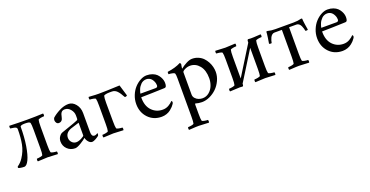

<svg xmlns="http://www.w3.org/2000/svg" viewBox="-29 -1077 3737 1937"><g transform="rotate(-20 1839.5 -108.0)"><path d="M8.8 -2Q3.9 -9.8 8.8 -18.1Q45.9 -43 70.8 -82Q111.3 -143.6 124.8 -212.4Q138.2 -281.2 138.2 -372.1Q138.2 -384.8 129.9 -390.1Q115.7 -399.4 75.7 -403.3Q74.7 -403.3 74 -403.3Q73.2 -403.3 72 -403.6Q70.8 -403.8 69.8 -403.8Q67.4 -406.2 66.7 -417Q65.9 -427.7 69.8 -433.1Q169.9 -429.2 255.9 -429.2Q349.1 -429.2 431.2 -433.1Q434.6 -429.2 434.3 -418.5Q434.1 -407.7 431.2 -403.8Q416 -403.8 393.1 -399.7Q370.1 -395.5 368.2 -388.2Q362.8 -370.6 362.8 -314V-116.2Q362.8 -59.6 368.2 -42Q370.1 -34.7 393.3 -30.3Q416.5 -25.9 431.2 -25.9Q434.1 -22 434.3 -11.5Q434.6 -1 431.2 2.9Q328.6 -2 324.2 -2Q320.3 -2 217.8 2.9Q214.4 -1 214.6 -11.5Q214.8 -22 217.8 -25.9Q232.4 -25.9 255.6 -30.3Q278.8 -34.7 280.8 -42Q286.1 -59.6 286.1 -116.2V-311Q286.1 -368.7 280.8 -386.2Q276.9 -400.9 225.1 -400.9Q173.8 -400.9 173.8 -382.8Q173.8 -272.5 159.2 -181.9Q144.5 -91.3 120.6 -41.7Q96.7 7.8 69.8 7.8Q51.8 7.8 33.2 4.6Q14.6 1.5 8.8 -2Z M500 -106.9Q500 -135.7 515.6 -158.2Q531.2 -180.7 549.8 -187Q566.4 -192.9 610.1 -208Q653.8 -223.1 683.1 -233.6Q712.4 -244.1 725.1 -250Q732.4 -252.9 734.6 -257.3Q736.8 -261.7 736.8 -274.9V-301.8Q736.8 -336.9 711.4 -367.4Q686 -397.9 650.9 -397.9Q626 -397.9 613.8 -382.8Q601.6 -367.7 596.2 -335.9Q587.9 -288.1 548.8 -288.1Q533.7 -288.1 524.4 -301Q515.1 -314 515.1 -330.1Q515.1 -334 517.3 -342.3Q519.5 -350.6 522 -354Q552.7 -382.8 604 -409.4Q655.3 -436 704.1 -436Q747.6 -436 780.3 -396Q813 -356 813 -298.8V-92.8Q813 -45.9 843.8 -45.9Q848.1 -45.9 852.3 -46.9Q856.4 -47.9 859.6 -49.1Q862.8 -50.3 866 -52Q869.1 -53.7 871.1 -54.9Q873 -56.2 874.8 -57.6Q876.5 -59.1 877 -59.1Q880.9 -59.1 880.9 -50.8Q880.9 -40.5 876 -32.2Q864.3 -21.5 839.6 -7.8Q814.9 5.9 800.8 5.9Q780.3 5.9 762.5 -14.4Q744.6 -34.7 739.7 -59.1Q725.1 -44.4 682.6 -18.3Q640.1 7.8 617.2 7.8Q567.9 7.8 533.9 -25.1Q500 -58.1 500 -106.9ZM583 -116.2Q583 -87.9 602.3 -66.9Q621.6 -45.9 649.9 -45.9Q674.3 -45.9 705.6 -62.3Q736.8 -78.6 736.8 -86.9V-223.1Q670.4 -203.6 644 -193.8Q583 -169.9 583 -116.2Z M921.4 -25.9Q936 -25.9 959.2 -30.3Q982.4 -34.7 984.4 -42Q989.7 -59.6 989.7 -116.2V-314Q989.7 -370.6 984.4 -388.2Q982.4 -395.5 959.5 -399.7Q936.5 -403.8 921.4 -403.8Q918.5 -407.7 918.2 -418.5Q918 -429.2 921.4 -433.1Q935.5 -432.6 956.5 -431.2Q977.5 -429.7 993.7 -429Q1009.8 -428.2 1027.3 -428.2Q1095.2 -428.2 1253.4 -435.1Q1278.3 -347.7 1289.6 -314.9Q1287.1 -312 1281 -309.1Q1274.9 -306.2 1270.5 -306.2Q1264.2 -306.2 1261.7 -310.1Q1237.8 -356 1214.6 -379.9Q1191.4 -403.8 1159.7 -403.8H1134.8Q1112.8 -403.8 1093.3 -399.9Q1073.7 -396 1071.8 -388.2Q1066.4 -370.6 1066.4 -314L1067.4 -116.2Q1067.4 -59.6 1072.8 -42Q1074.7 -34.7 1097.9 -30.3Q1121.1 -25.9 1135.7 -25.9Q1138.7 -22 1138.9 -11.5Q1139.2 -1 1135.7 2.9Q1033.2 -2 1028.8 -2Q1024.9 -2 922.4 2.9Q918.9 -0.5 918.7 -11.5Q918.5 -22.5 921.4 -25.9Z M1347.2 -200.2Q1347.2 -248.5 1365.5 -293.5Q1383.8 -338.4 1412.6 -369.6Q1441.4 -400.9 1476.3 -419.4Q1511.2 -438 1543.9 -438Q1578.1 -438 1605.5 -427.5Q1632.8 -417 1648.9 -401.6Q1665 -386.2 1675.8 -366.9Q1686.5 -347.7 1690.4 -331.5Q1694.3 -315.4 1694.3 -301.8Q1694.3 -278.8 1689 -267.1Q1683.6 -255.4 1669.9 -254.9Q1649.9 -253.4 1540.5 -250.7Q1431.2 -248 1418 -248V-241.2Q1418 -153.3 1465.1 -104.7Q1512.2 -56.2 1581.1 -56.2Q1617.2 -56.2 1646.2 -73.5Q1675.3 -90.8 1690.9 -108.9Q1691.4 -108.9 1693.4 -107.2Q1695.3 -105.5 1697.3 -102.1Q1699.2 -98.6 1699.2 -95.2Q1699.2 -86.9 1693.4 -77.1Q1685.5 -64.5 1673.6 -51.5Q1661.6 -38.6 1643.6 -24.2Q1625.5 -9.8 1600.1 -1Q1574.7 7.8 1547.4 7.8Q1459.5 7.8 1403.3 -51.5Q1347.2 -110.8 1347.2 -200.2ZM1423.3 -285.2H1585.9Q1608.9 -285.2 1608.9 -308.1Q1608.9 -317.4 1606.4 -328.9Q1604 -340.3 1597.7 -353.5Q1591.3 -366.7 1582.5 -377.2Q1573.7 -387.7 1559.3 -394.8Q1544.9 -401.9 1527.3 -401.9Q1510.3 -401.9 1495.1 -395.5Q1480 -389.2 1469.5 -378.7Q1459 -368.2 1450.4 -356Q1441.9 -343.8 1436.8 -331.3Q1431.6 -318.8 1428.5 -308.3Q1425.3 -297.9 1424.1 -291.5Q1422.9 -285.2 1423.3 -285.2Z M1757.8 -372.1Q1755.9 -374 1755.6 -384Q1755.4 -394 1757.8 -397.9Q1842.8 -409.2 1900.9 -439.9Q1904.3 -439.9 1908 -433.8Q1911.6 -427.7 1911.6 -423.8L1908.2 -405.8Q1904.8 -387.7 1904.8 -382.8Q1904.8 -378.9 1906.7 -378.9Q1907.7 -378.9 1909.7 -380.9Q1933.1 -400.9 1969 -419.4Q2004.9 -438 2031.7 -438Q2067.4 -438 2097.9 -424.8Q2128.4 -411.6 2149.2 -390.1Q2169.9 -368.7 2184.6 -341.6Q2199.2 -314.5 2206.1 -286.4Q2212.9 -258.3 2212.9 -231.9Q2212.9 -185.1 2192.1 -140.4Q2171.4 -95.7 2138.4 -63.5Q2105.5 -31.2 2063 -11.7Q2020.5 7.8 1979 7.8Q1944.3 7.8 1908.7 -2.9Q1904.8 2 1904.8 9.8V106.9Q1904.8 165 1909.7 181.2Q1911.6 188.5 1934.6 192.6Q1957.5 196.8 1972.7 196.8Q1975.6 200.7 1975.8 211.4Q1976.1 222.2 1972.7 226.1Q1870.1 221.2 1865.7 221.2Q1848.1 221.2 1832 221.9Q1815.9 222.7 1794.9 224.1Q1773.9 225.6 1759.8 226.1Q1756.3 222.2 1756.6 211.4Q1756.8 200.7 1759.8 196.8Q1774.9 196.8 1797.9 192.6Q1820.8 188.5 1822.8 181.2Q1827.6 165 1827.6 106.9V-301.8Q1827.6 -341.8 1822.8 -354Q1819.8 -361.8 1803.7 -366.2Q1787.6 -370.6 1776.9 -371.3Q1766.1 -372.1 1757.8 -372.1ZM1904.8 -100.1Q1904.8 -76.2 1921.1 -58.6Q1937.5 -41 1958 -33.9Q1978.5 -26.9 1998 -26.9Q2037.6 -26.9 2068.4 -52.2Q2099.1 -77.6 2114 -115.5Q2128.9 -153.3 2128.9 -194.8Q2128.9 -280.8 2088.6 -329.8Q2048.3 -378.9 1988.8 -378.9Q1959.5 -378.9 1932.1 -365Q1904.8 -351.1 1904.8 -339.8Z M2281.2 2.9Q2277.8 -1 2278.1 -11.5Q2278.3 -22 2281.2 -25.9Q2295.9 -25.9 2319.1 -30.3Q2342.3 -34.7 2344.2 -42Q2349.6 -59.6 2349.6 -116.2V-314Q2349.6 -370.6 2344.2 -388.2Q2342.3 -395.5 2319.3 -399.7Q2296.4 -403.8 2281.2 -403.8Q2278.3 -407.7 2278.1 -418.5Q2277.8 -429.2 2281.2 -433.1Q2383.8 -428.2 2387.7 -428.2Q2392.1 -428.2 2494.6 -433.1Q2498 -429.2 2497.8 -418.5Q2497.6 -407.7 2494.6 -403.8Q2479.5 -403.8 2456.5 -399.7Q2433.6 -395.5 2431.6 -388.2Q2426.3 -370.6 2426.3 -314V-83L2621.6 -397Q2621.6 -418.9 2624.5 -423.8Q2627 -430.2 2634.3 -430.2Q2637.7 -430.2 2645.5 -429.2Q2653.3 -428.2 2660.6 -428.2Q2678.2 -428.2 2694.3 -429Q2710.4 -429.7 2731.4 -431.2Q2752.4 -432.6 2766.6 -433.1Q2770 -429.2 2769.8 -418.5Q2769.5 -407.7 2766.6 -403.8Q2751.5 -403.8 2728.5 -399.7Q2705.6 -395.5 2703.6 -388.2Q2698.2 -370.6 2698.2 -314V-116.2Q2698.2 -59.6 2703.6 -42Q2705.6 -34.7 2728.8 -30.3Q2752 -25.9 2766.6 -25.9Q2769.5 -22 2769.8 -11.5Q2770 -1 2766.6 2.9Q2664.1 -2 2659.7 -2Q2655.8 -2 2553.2 2.9Q2549.8 -1 2550 -11.5Q2550.3 -22 2553.2 -25.9Q2567.9 -25.9 2591.3 -30.3Q2614.7 -34.7 2616.7 -42Q2621.6 -58.1 2621.6 -116.2V-340.8L2426.3 -26.9Q2426.3 -11.7 2423.3 -5.9Q2420.9 0 2413.6 0Q2410.2 0 2402.6 -1Q2395 -2 2387.7 -2Q2383.8 -2 2281.2 2.9Z M2814.5 -314.9Q2817.4 -327.1 2824 -373.5Q2830.6 -419.9 2830.6 -436Q2830.6 -439.5 2835.2 -440.9Q2839.8 -442.4 2844.2 -440.9Q2878.4 -431.2 2925.3 -431.2H3120.6Q3167 -431.2 3201.2 -440.9Q3205.6 -442.4 3210.4 -440.9Q3215.3 -439.5 3215.3 -436Q3215.3 -419.9 3221.9 -373.5Q3228.5 -327.1 3231.4 -314.9Q3228 -310.1 3213.4 -310.1Q3204.6 -310.1 3203.6 -313Q3201.7 -324.7 3198 -337.6Q3194.3 -350.6 3187.3 -366.2Q3180.2 -381.8 3168.2 -391.8Q3156.2 -401.9 3141.6 -401.9H3061.5V-116.2Q3061.5 -58.1 3066.4 -42Q3068.4 -34.7 3091.6 -30.3Q3114.7 -25.9 3129.4 -25.9Q3132.3 -22 3132.6 -11.5Q3132.8 -1 3129.4 2.9Q3026.9 -2 3022.5 -2Q3004.9 -2 2988.8 -1.2Q2972.7 -0.5 2951.7 1Q2930.7 2.4 2916.5 2.9Q2913.1 -1 2913.3 -11.5Q2913.6 -22 2916.5 -25.9Q2931.2 -25.9 2954.3 -30.3Q2977.5 -34.7 2979.5 -42Q2984.4 -58.1 2984.4 -116.2V-401.9H2904.3Q2889.6 -401.9 2877.7 -391.8Q2865.7 -381.8 2858.6 -366.2Q2851.6 -350.6 2847.9 -337.6Q2844.2 -324.7 2842.3 -313Q2841.3 -310.1 2832.5 -310.1Q2817.9 -310.1 2814.5 -314.9Z M3289.1 -200.2Q3289.1 -248.5 3307.4 -293.5Q3325.7 -338.4 3354.5 -369.6Q3383.3 -400.9 3418.2 -419.4Q3453.1 -438 3485.8 -438Q3520 -438 3547.4 -427.5Q3574.7 -417 3590.8 -401.6Q3606.9 -386.2 3617.7 -366.9Q3628.4 -347.7 3632.3 -331.5Q3636.2 -315.4 3636.2 -301.8Q3636.2 -278.8 3630.9 -267.1Q3625.5 -255.4 3611.8 -254.9Q3591.8 -253.4 3482.4 -250.7Q3373 -248 3359.9 -248V-241.2Q3359.9 -153.3 3407 -104.7Q3454.1 -56.2 3522.9 -56.2Q3559.1 -56.2 3588.1 -73.5Q3617.2 -90.8 3632.8 -108.9Q3633.3 -108.9 3635.3 -107.2Q3637.2 -105.5 3639.2 -102.1Q3641.1 -98.6 3641.1 -95.2Q3641.1 -86.9 3635.3 -77.1Q3627.4 -64.5 3615.5 -51.5Q3603.5 -38.6 3585.4 -24.2Q3567.4 -9.8 3542 -1Q3516.6 7.8 3489.3 7.8Q3401.4 7.8 3345.2 -51.5Q3289.1 -110.8 3289.1 -200.2ZM3365.2 -285.2H3527.8Q3550.8 -285.2 3550.8 -308.1Q3550.8 -317.4 3548.3 -328.9Q3545.9 -340.3 3539.6 -353.5Q3533.2 -366.7 3524.4 -377.2Q3515.6 -387.7 3501.2 -394.8Q3486.8 -401.9 3469.2 -401.9Q3452.1 -401.9 3437 -395.5Q3421.9 -389.2 3411.4 -378.7Q3400.9 -368.2 3392.3 -356Q3383.8 -343.8 3378.7 -331.3Q3373.5 -318.8 3370.4 -308.3Q3367.2 -297.9 3366 -291.5Q3364.7 -285.2 3365.2 -285.2Z"/></g></svg>

Font: Crimson
Style: Roman
Weight: 400
Version: Version 0.8